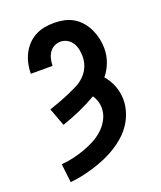

<svg xmlns="http://www.w3.org/2000/svg" viewBox="-139 -831 778 928"><g transform="rotate(-20 250.0 -367.5)"><path d="M63 8 52 -88Q82 -90 112 -97Q142 -104 170.5 -114Q199 -124 226 -138Q253 -152 275.5 -172.5Q298 -193 312.5 -220.5Q327 -248 327 -278Q327 -296 321.5 -313Q316 -330 306 -345Q263 -320 217.5 -300Q172 -280 125 -264L91 -356Q116 -364 141.5 -373.5Q167 -383 191.5 -393.5Q216 -404 240.5 -416Q265 -428 284.5 -447Q304 -466 314.5 -491Q325 -516 325 -543Q325 -561 321.5 -579Q318 -597 308.5 -612.5Q299 -628 283 -637.5Q267 -647 249 -647Q231 -647 215.5 -639Q200 -631 190.5 -616.5Q181 -602 177 -584.5Q173 -567 173 -550Q173 -550 173 -550Q173 -550 173 -550H61Q61 -550 61 -550Q61 -550 61 -550Q61 -576 66.5 -601Q72 -626 83 -648.5Q94 -671 111.5 -690Q129 -709 151 -721Q173 -733 198 -738Q223 -743 249 -743Q274 -743 299.5 -738Q325 -733 347.5 -720Q370 -707 387 -687Q404 -667 415 -643.5Q426 -620 431.5 -595Q437 -570 437 -544Q437 -508 424.5 -474Q412 -440 389 -412Q413 -385 426 -350.5Q439 -316 439 -280Q439 -248 429 -216.5Q419 -185 401 -158Q383 -131 359 -109.5Q335 -88 307.5 -71Q280 -54 250 -41Q220 -28 189.5 -18.5Q159 -9 127.5 -2Q96 5 63 8Z"/></g></svg>

Font: Iosevka Gothic
Style: Bold
Weight: 700
Monospace: yes
Designer: Belleve Invis
Foundry: Belleve Invis
Version: Version 15.5.1; ttfautohint (v1.8.4)